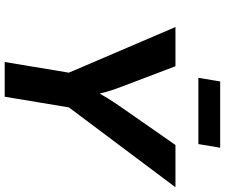

<svg xmlns="http://www.w3.org/2000/svg" viewBox="-90 -868 958 818"><g transform="rotate(90 389.0 -459.0)"><path d="M244.1 0 289.6 -273.4 95.2 -727.5H262.2L347.7 -502.4Q360.8 -469.2 370.4 -436.5Q379.9 -403.8 388.2 -360.8H355.5Q377.4 -404.3 397.7 -437.3Q418 -470.2 440.9 -502.4L597.7 -727.5H777.8L437.5 -273.4L392.1 0ZM609.4 -918 593.8 -825.2H311.5L327.1 -918Z"/></g></svg>

Font: Inter 18pt
Style: Bold Italic
Weight: 700
Italic angle: -9.3988°
Designer: Rasmus Andersson
Foundry: rsms
Version: Version 4.001;git-66647c0bb